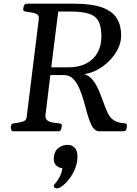

<svg xmlns="http://www.w3.org/2000/svg" viewBox="-20 -713 742 1043"><path d="M51.3 0Q44.4 0 41.5 -7.1Q38.6 -14.2 38.6 -20.5Q38.6 -41.5 54.7 -43Q78.6 -45.4 100.6 -51.5Q122.6 -57.6 124.5 -74.2L190.9 -610.8Q193.4 -628.4 180.7 -635.7Q168 -643.1 150.6 -645.3Q133.3 -647.5 119.6 -649.9Q106 -652.3 106 -660.2Q106 -671.4 110.1 -682.1Q114.3 -692.9 126.5 -692.9H382.3Q480.5 -692.9 536.4 -671.9Q592.3 -650.9 615.2 -612.5Q638.2 -574.2 638.2 -521Q638.2 -482.9 620.4 -447Q602.5 -411.1 573 -381.8Q543.5 -352.5 508.1 -333.7Q472.7 -314.9 438 -310.5Q464.4 -301.8 482.4 -280Q500.5 -258.3 513.7 -228.5Q526.9 -198.7 538.6 -165.8Q550.3 -132.8 564 -102.1Q577.6 -71.3 601.1 -58.1Q624.5 -44.9 654.8 -43.5Q663.1 -43 666.3 -40Q669.4 -37.1 669.4 -30.8Q669.4 -30.8 668.9 -22.9Q668.5 -15.1 665 -7.6Q661.6 0 651.9 0H516.6Q505.4 0 493.9 -10.3Q482.4 -20.5 477.1 -32.2Q464.4 -59.1 454.3 -94.7Q444.3 -130.4 434.1 -167.2Q423.8 -204.1 409.9 -235.4Q396 -266.6 376.2 -285.9Q356.4 -305.2 327.1 -305.2H253.4L226.6 -84Q226.6 -65.9 239 -57.6Q251.5 -49.3 269 -46.9Q286.6 -44.4 300.8 -43Q315.9 -41.5 315.9 -32.2Q315.9 -30.8 314.9 -22.9Q314 -15.1 310.5 -7.6Q307.1 0 297.9 0ZM258.3 -347.2H350.1Q409.2 -347.2 449.5 -368.7Q489.7 -390.1 510.3 -428Q530.8 -465.8 530.8 -514.6Q530.8 -566.4 516.1 -595.9Q501.5 -625.5 464.8 -637.9Q428.2 -650.4 362.8 -650.4H296.4ZM347.7 73.7Q370.6 73.7 385.7 89.6Q400.9 105.5 400.9 138.2Q400.9 147.9 399.4 159.2Q395.5 190.4 380.1 220.7Q364.7 251 343.8 273.9Q322.8 296.9 301.3 307.6Q296.4 310.1 290.5 310.1Q283.7 310.1 277.8 306.9Q272 303.7 272 297.9Q272 291 280.8 282.2Q291.5 271.5 303.2 249.8Q314.9 228 318.8 200.2Q301.3 200.2 286.6 186.8Q272 173.3 272 148.9Q272 146 272.2 143.3Q272.5 140.6 272.9 137.7Q277.3 104 299.8 88.9Q322.3 73.7 347.7 73.7Z"/></svg>

Font: Gelasio
Style: Italic
Weight: 400
Italic angle: -8.5°
Designer: Eben Sorkin
Foundry: Eben Sorkin
Version: Version 1.008